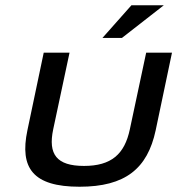

<svg xmlns="http://www.w3.org/2000/svg" viewBox="-20 -700 673 729"><path d="M84 -205C54 -62 105 9 282 9C456 9 540 -60 571 -205L633 -500H535L473 -209C453 -114 402 -70 299 -70C195 -70 162 -114 182 -209L244 -500H146ZM369 -556H443L602 -680H479Z"/></svg>

Font: LT Wave
Style: Italic
Weight: 400
Designer: Daniel Lyons
Version: Version 2.5 (Glyphs App)